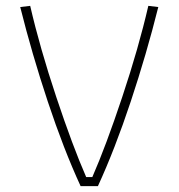

<svg xmlns="http://www.w3.org/2000/svg" viewBox="-20 -635 609 655"><path d="M49 -611 83 -615Q116 -472 172 -304Q228 -136 274 -31H295Q341 -136 397 -304Q453 -472 486 -615L520 -611Q480 -451 426 -288.5Q372 -126 314 0H255Q197 -126 143 -288.5Q89 -451 49 -611Z"/></svg>

Font: Athiti ExtraLight
Style: Regular
Weight: 250
Version: Version 1.032